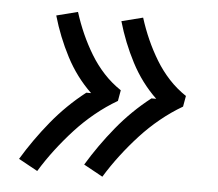

<svg xmlns="http://www.w3.org/2000/svg" viewBox="-43 -637 685 602"><g transform="rotate(5 300.0 -336.0)"><path d="M300 -82 240 -115Q278 -178 325.5 -236Q373 -294 432 -340H447Q399 -386 367.5 -446.5Q336 -507 317 -573L384 -590Q395 -555 409.5 -522.5Q424 -490 442.5 -459.5Q461 -429 485 -403Q509 -377 539 -357L533 -323Q497 -302 464 -275Q431 -248 402.5 -217Q374 -186 348 -152Q322 -118 300 -82ZM95 -82 35 -115Q73 -178 120.5 -236Q168 -294 227 -340H242Q194 -386 162.5 -446.5Q131 -507 112 -573L179 -590Q190 -555 204.5 -522.5Q219 -490 237.5 -459.5Q256 -429 280 -403Q304 -377 334 -357L328 -323Q292 -302 259 -275Q226 -248 197.5 -217Q169 -186 143 -152Q117 -118 95 -82Z"/></g></svg>

Font: Iosevka HT Extended
Style: Italic
Weight: 400
Width: 7
Italic angle: -9°
Monospace: yes
Designer: Belleve Invis
Foundry: Belleve Invis
Version: Version 32.3.0; ttfautohint (v1.8.4)